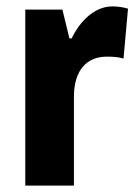

<svg xmlns="http://www.w3.org/2000/svg" viewBox="-20 -580 429 600"><path d="M331 -560C274 -560 228 -511 204 -460H197L175 -550H59V0H211V-277C211 -363 253 -403 314 -403C337 -403 353 -401 366 -397L380 -553C363 -558 346 -560 331 -560Z"/></svg>

Font: Noto Sans Khmer Condensed ExtraBold
Style: Regular
Weight: 800
Width: 3
Designer: Danh Hong and the Monotype Design Team
Foundry: Monotype Imaging Inc.
Version: Version 2.004